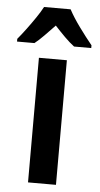

<svg xmlns="http://www.w3.org/2000/svg" viewBox="-90 -800 433 835"><g transform="rotate(5 126.0 -383.0)"><path d="M187 0H65V-544H187ZM184 -766Q202 -732 231.5 -691.5Q261 -651 288 -618V-606H213Q192 -622 170.5 -643.5Q149 -665 126 -690Q102 -665 80.5 -643Q59 -621 40 -606H-36V-618Q-19 -638 1 -665Q21 -692 39 -718.5Q57 -745 68 -766Z"/></g></svg>

Font: Noto Sans Bengali Condensed SemiBold
Style: Regular
Weight: 600
Width: 3
Designer: Joana Ranito - Universal Thirst; Jelle Bosma - Monotype Design Team
Foundry: Universal Thirst ehf.
Version: Version 3.000; ttfautohint (v1.8.4.7-5d5b)